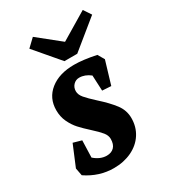

<svg xmlns="http://www.w3.org/2000/svg" viewBox="-182 -817 816 922"><g transform="rotate(-30 225.5 -356.5)"><path d="M22 -34 14 -76 62 -191 108 -178 105 -84Q138 -55 174 -55Q200 -55 215 -70.5Q230 -86 230 -116Q230 -135 215.5 -153Q201 -171 170 -199Q139 -227 119.5 -248.5Q100 -270 86 -299.5Q72 -329 72 -365Q72 -432 122 -472Q172 -512 255 -512Q305 -512 376 -497L397 -461L359 -334L310 -337L306 -423Q277 -446 245 -446Q226 -446 212.5 -432Q199 -418 199 -397Q199 -378 215 -359Q231 -340 265 -309Q313 -266 339.5 -231Q366 -196 366 -153Q366 -104 341.5 -66Q317 -28 273 -7Q229 14 174 14Q93 14 22 -34ZM451 -677 295 -550H224L108 -686L151 -727L273 -629L423 -719Z"/></g></svg>

Font: Andada Pro ExtraBold
Style: Italic
Weight: 800
Italic angle: -6.99998°
Designer: Carolina Giovagnoli
Foundry: Huerta Tipografica
Version: Version 3.005; ttfautohint (v1.8.4)